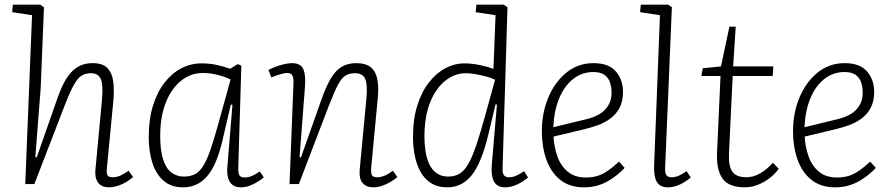

<svg xmlns="http://www.w3.org/2000/svg" viewBox="-20 -787 3809 821"><path d="M549 -30Q541 -23 529.5 -15Q518 -7 504 -0.5Q490 6 475.5 10Q461 14 446 14Q423 14 409.5 4Q396 -6 391 -23Q386 -40 388 -61L416 -360Q422 -426 410.5 -450Q399 -474 369 -474Q346 -474 329 -463.5Q312 -453 295.5 -423.5Q279 -394 257 -337L127 0H88L117 -722L32 -735L35 -767H152L168 -756L154 -410L131 -115L137 -114L226 -368Q238 -403 252.5 -431Q267 -459 284.5 -478Q302 -497 324.5 -507Q347 -517 376 -517Q420 -517 440 -495.5Q460 -474 464.5 -436.5Q469 -399 464 -349L437 -67Q435 -45 440 -37Q445 -29 461 -29Q479 -29 495.5 -36.5Q512 -44 530 -57Z M999 -74Q998 -48 1003.5 -38Q1009 -28 1025 -28Q1042 -28 1058 -35Q1074 -42 1091 -54L1108 -28Q1094 -17 1078 -7.5Q1062 2 1045 8Q1028 14 1009 14Q989 14 975.5 4.5Q962 -5 956 -24Q950 -43 952 -71L974 -339L967 -340L931 -185Q919 -135 903.5 -97.5Q888 -60 867.5 -35.5Q847 -11 821 1.5Q795 14 763 14Q711 14 678.5 -15Q646 -44 631 -92.5Q616 -141 616 -201Q616 -276 634 -334.5Q652 -393 683.5 -433.5Q715 -474 755.5 -495Q796 -516 841 -516Q875 -516 904 -510Q933 -504 964 -493L997 -513L1012 -506ZM766 -32Q793 -32 812.5 -41.5Q832 -51 848 -76Q864 -101 879.5 -145.5Q895 -190 914 -259L966 -447Q945 -458 912 -466.5Q879 -475 846 -475Q809 -475 776 -456.5Q743 -438 718 -403Q693 -368 679 -319Q665 -270 665 -207Q665 -146 677 -107Q689 -68 712 -50Q735 -32 766 -32Z M1679 -30Q1668 -20 1650.5 -9.5Q1633 1 1614 7.5Q1595 14 1576 14Q1547 14 1531 -4Q1515 -22 1518 -61L1547 -369Q1552 -428 1541 -451Q1530 -474 1498 -474Q1474 -474 1457.5 -464Q1441 -454 1425.5 -425Q1410 -396 1387 -337L1258 0H1218L1235 -432Q1236 -452 1230.5 -463.5Q1225 -475 1208 -475Q1197 -475 1180 -470Q1163 -465 1140 -456L1128 -488Q1139 -494 1157 -501Q1175 -508 1194.5 -512.5Q1214 -517 1228 -517Q1266 -517 1277 -491.5Q1288 -466 1284 -415L1261 -115L1267 -114L1354 -360Q1374 -417 1394.5 -451.5Q1415 -486 1441 -501.5Q1467 -517 1503 -517Q1545 -517 1566.5 -498.5Q1588 -480 1594 -445.5Q1600 -411 1595 -364L1567 -67Q1566 -48 1570 -38.5Q1574 -29 1593 -29Q1608 -29 1624 -35.5Q1640 -42 1660 -57Z M2129 -68Q2128 -46 2135 -37.5Q2142 -29 2156 -29Q2172 -29 2187 -35.5Q2202 -42 2221 -55L2238 -28Q2226 -18 2210 -8Q2194 2 2176 8Q2158 14 2140 14Q2105 14 2092 -11.5Q2079 -37 2083 -83L2105 -340L2099 -341L2068 -211Q2053 -149 2035 -105.5Q2017 -62 1995.5 -36Q1974 -10 1948.5 2Q1923 14 1893 14Q1850 14 1821.5 -5Q1793 -24 1776.5 -55.5Q1760 -87 1753 -125Q1746 -163 1746 -201Q1746 -278 1764.5 -336.5Q1783 -395 1814.5 -435Q1846 -475 1885 -495.5Q1924 -516 1966 -516Q1998 -516 2033.5 -508.5Q2069 -501 2090 -492L2099 -722L2014 -735L2017 -767H2134L2150 -756ZM1896 -32Q1925 -32 1945.5 -44.5Q1966 -57 1983 -87Q2000 -117 2017 -167.5Q2034 -218 2055 -294L2097 -446Q2084 -453 2062 -459Q2040 -465 2015.5 -469.5Q1991 -474 1971 -474Q1936 -474 1904 -455.5Q1872 -437 1847.5 -402.5Q1823 -368 1809 -319Q1795 -270 1795 -207Q1795 -118 1821 -75Q1847 -32 1896 -32Z M2518 -517Q2583 -517 2613.5 -481.5Q2644 -446 2644 -394Q2644 -354 2629.5 -326.5Q2615 -299 2591 -281Q2567 -263 2538.5 -252.5Q2510 -242 2481 -235L2347 -203Q2349 -160 2363 -119.5Q2377 -79 2407 -53.5Q2437 -28 2485 -28Q2510 -28 2532 -34Q2554 -40 2577 -55.5Q2600 -71 2627 -96L2651 -69Q2635 -52 2616 -37Q2597 -22 2576 -10.5Q2555 1 2530.5 7.5Q2506 14 2477 14Q2415 14 2375 -18.5Q2335 -51 2316 -105.5Q2297 -160 2297 -225Q2297 -305 2325 -371Q2353 -437 2402.5 -477Q2452 -517 2518 -517ZM2595 -390Q2595 -412 2589 -432.5Q2583 -453 2566 -466Q2549 -479 2517 -479Q2468 -479 2430 -448.5Q2392 -418 2370.5 -365Q2349 -312 2346 -243L2486 -277Q2520 -285 2544 -299.5Q2568 -314 2581.5 -337Q2595 -360 2595 -390Z M2802 -722 2717 -735 2720 -767H2837L2853 -756L2824 -68Q2823 -46 2830 -37.5Q2837 -29 2851 -29Q2867 -29 2882 -35.5Q2897 -42 2916 -55L2934 -28Q2922 -18 2906 -8Q2890 2 2872 8Q2854 14 2835 14Q2812 14 2799 3Q2786 -8 2781 -28.5Q2776 -49 2777 -79Z M2985 -495 3063 -503 3099 -673H3126L3115 -503H3287L3284 -462H3113L3097 -128Q3095 -76 3112 -52.5Q3129 -29 3171 -29Q3202 -29 3231 -46Q3260 -63 3285 -91L3310 -65Q3294 -43 3270.5 -25Q3247 -7 3220 3.5Q3193 14 3164 14Q3097 14 3070 -23Q3043 -60 3046 -133L3061 -462H2979Z M3592 -517Q3657 -517 3687.5 -481.5Q3718 -446 3718 -394Q3718 -354 3703.5 -326.5Q3689 -299 3665 -281Q3641 -263 3612.5 -252.5Q3584 -242 3555 -235L3421 -203Q3423 -160 3437 -119.5Q3451 -79 3481 -53.5Q3511 -28 3559 -28Q3584 -28 3606 -34Q3628 -40 3651 -55.5Q3674 -71 3701 -96L3725 -69Q3709 -52 3690 -37Q3671 -22 3650 -10.5Q3629 1 3604.5 7.5Q3580 14 3551 14Q3489 14 3449 -18.5Q3409 -51 3390 -105.5Q3371 -160 3371 -225Q3371 -305 3399 -371Q3427 -437 3476.5 -477Q3526 -517 3592 -517ZM3669 -390Q3669 -412 3663 -432.5Q3657 -453 3640 -466Q3623 -479 3591 -479Q3542 -479 3504 -448.5Q3466 -418 3444.5 -365Q3423 -312 3420 -243L3560 -277Q3594 -285 3618 -299.5Q3642 -314 3655.5 -337Q3669 -360 3669 -390Z"/></svg>

Font: Literata ExtraLight
Style: Italic
Weight: 250
Italic angle: -2°
Designer: Latin by Veronika Burian and Jose Scaglione. Greek by Irene Vlachou. Cyrillic by Vera Evstafieva
Foundry: TypeTogether
Version: Version 3.002